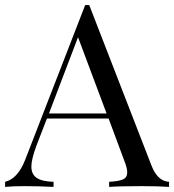

<svg xmlns="http://www.w3.org/2000/svg" viewBox="-27 -733 683 753"><path d="M636 -20V0Q596 -3 529 -3Q443 -3 401 0V-20Q439 -22 455.5 -29.5Q472 -37 472 -57Q472 -74 460 -104L399 -268H157L116 -162Q96 -108 96 -80Q96 -49 117.5 -35Q139 -21 183 -20V0Q126 -3 68 -3Q23 -3 -7 0V-20Q43 -32 72 -107L307 -713H323L567 -84Q591 -22 636 -20ZM391 -288 279 -587 165 -288Z"/></svg>

Font: Playfair Display SC
Style: Regular
Weight: 400
Designer: Claus Eggers Sørensen
Foundry: Claus Eggers Sørensen
Version: Version 1.200; ttfautohint (v1.6)